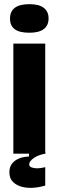

<svg xmlns="http://www.w3.org/2000/svg" viewBox="-20 -737 281 921"><path d="M44 0V-528H197V0ZM121 -580Q73 -580 50.5 -597Q28 -614 28 -648Q28 -682 51 -699.5Q74 -717 121 -717Q168 -717 190.5 -699Q213 -681 213 -649Q213 -615 190 -597.5Q167 -580 121 -580ZM197 153Q172 161 142.5 163.5Q113 166 86.5 159.5Q60 153 42.5 136Q25 119 25 89Q25 64 38 47.5Q51 31 73 22.5Q95 14 119 14V-6H198V0Q163 6 141.5 21.5Q120 37 120 51Q120 61 129 65Q138 69 150.5 70Q163 71 176 69Q189 67 197 65Z"/></svg>

Font: Bricolage Grotesque 24pt Condensed ExtraBold
Style: Regular
Weight: 800
Width: 3
Designer: Mathieu Triay
Foundry: Atelier Triay
Version: Version 1.001;gftools[0.9.33.dev8+g029e19f]